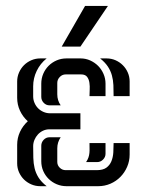

<svg xmlns="http://www.w3.org/2000/svg" viewBox="-20 -641 507 661"><path d="M256.8 -195.8H149.9Q138.2 -195.8 127.9 -190.9Q117.7 -186 110.4 -178Q103 -169.9 98.6 -159.4Q94.2 -148.9 94.2 -137.7Q94.2 -116.2 94.7 -97.4Q95.2 -78.6 99.1 -62Q103 -45.4 112.5 -30Q122.1 -14.6 140.6 0H118.7Q102.5 0 88.1 -6.1Q73.7 -12.2 62.7 -22.9Q51.8 -33.7 45.4 -48.1Q39.1 -62.5 39.1 -78.6V-142.6Q39.1 -166 48.8 -187Q58.6 -208 75.7 -223.6Q58.6 -238.8 48.8 -259.8Q39.1 -280.8 39.1 -304.2V-360.4Q39.1 -376.5 45.4 -391.1Q51.8 -405.8 62.5 -416.5Q73.2 -427.2 87.9 -433.6Q102.5 -439.9 118.7 -439.9H140.6Q118.7 -422.4 106.4 -397Q94.2 -371.6 94.2 -343.8V-309.1Q94.2 -297.4 98.9 -286.6Q103.5 -275.9 111.3 -268.1Q119.1 -260.3 129.9 -255.6Q140.6 -251 152.3 -251H256.8ZM209 0Q191.4 0 175.5 -6.6Q159.7 -13.2 147.7 -24.9Q135.7 -36.6 128.9 -52.2Q122.1 -67.9 122.1 -85.9V-139.2Q122.1 -150.9 130.4 -159.7Q138.7 -168.5 150.9 -168.5H189Q177.2 -151.4 177.2 -130.4V-83.5Q177.2 -71.8 185.8 -63.5Q194.3 -55.2 206.1 -55.2H313Q334.5 -55.2 346.2 -63.7Q357.9 -72.3 363.5 -85.9Q369.1 -99.6 370.1 -116.2Q371.1 -132.8 371.1 -148.4H426.3V-108.9Q426.3 -86.4 417.7 -66.7Q409.2 -46.9 394.5 -32Q379.9 -17.1 360.1 -8.5Q340.3 0 317.9 0ZM257.3 -439.9Q274.9 -439.9 290.5 -432.9Q306.2 -425.8 317.9 -414.1Q329.6 -402.3 336.4 -386.5Q343.3 -370.6 343.3 -353V-310.1H288.1Q288.1 -318.8 288.8 -331.5Q289.6 -344.2 287.8 -356.2Q286.1 -368.2 279.8 -376.5Q273.4 -384.8 259.3 -384.8H206.1Q194.3 -384.8 185.8 -376Q177.2 -367.2 177.2 -355.5V-316.4Q177.2 -294.9 189 -278.3H150.9Q138.7 -278.3 130.4 -287.1Q122.1 -295.9 122.1 -307.6V-353Q122.1 -371.1 128.9 -387Q135.7 -402.8 147.5 -414.6Q159.2 -426.3 175 -433.1Q190.9 -439.9 209 -439.9ZM351.6 -620.6 256.8 -480.5H192.4L272.9 -620.6ZM346.7 -439.9Q363.3 -439.9 377.7 -433.6Q392.1 -427.2 402.8 -416.5Q413.6 -405.8 419.9 -391.4Q426.3 -377 426.3 -360.4V-310.1H371.1Q371.1 -330.1 370.4 -347.9Q369.6 -365.7 365.2 -381.6Q360.8 -397.5 351.3 -411.9Q341.8 -426.3 324.7 -439.9ZM276.4 -83Q281.7 -90.8 284.4 -98.6Q287.1 -106.4 287.8 -114.3Q288.6 -122.1 288.3 -130.6Q288.1 -139.2 288.1 -148.4H343.3V-111.8Q343.3 -100.1 334.7 -91.6Q326.2 -83 314.5 -83Z"/></svg>

Font: Isar CAT
Style: Regular
Weight: 400
Designer: Digitized by Peter Wiegel
Foundry: CAT-Fonts, Peter Wiegel
Version: Version 1.000; ttfautohint (v1.3)